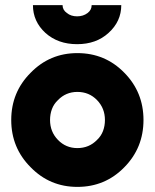

<svg xmlns="http://www.w3.org/2000/svg" viewBox="-20 -720 606 752"><path d="M283 -360Q329 -360 360 -328Q391 -296 391 -250Q391 -227 383.5 -207Q376 -187 360 -172Q329 -140 283 -140Q238 -140 207 -172Q176 -204 176 -250Q176 -273 183.5 -293Q191 -313 207 -328Q238 -360 283 -360ZM283 -512Q175 -512 100 -435Q24 -359 24 -250Q24 -141 100 -65Q175 12 283 12Q392 12 467 -65Q542 -141 542 -250Q542 -359 467 -435Q392 -512 283 -512ZM109 -700Q109 -636 158 -591Q207 -547 282 -547Q357 -547 405 -591Q455 -636 455 -700H339Q339 -681 323 -669Q306 -656 282 -656Q258 -656 242 -669Q225 -681 225 -700Z"/></svg>

Font: Unageo
Style: ExtraBold
Weight: 800
Designer: Richard Sepsi
Foundry: Richard Sepsi
Version: Version 2.000